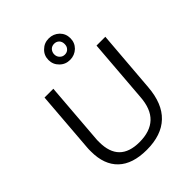

<svg xmlns="http://www.w3.org/2000/svg" viewBox="-266 -1112 1264 1264"><g transform="rotate(-45 365.5 -480.0)"><path d="M352 8Q220 8 152 -57Q84 -122 84 -244Q84 -256 84 -265Q84 -274 85 -281L119 -712H201L167 -282Q166 -277 166 -269Q166 -261 166 -250Q166 -62 354 -62Q453 -62 507 -113Q561 -164 568 -270L603 -712H685L650 -278Q639 -135 564 -64Q489 8 352 8ZM414 -768Q371 -768 342 -797Q312 -826 312 -868Q312 -911 342 -939Q371 -968 414 -968Q456 -968 487 -939Q516 -910 516 -868Q516 -826 487 -797Q456 -768 414 -768ZM414 -817Q436 -817 449 -832Q462 -845 462 -868Q462 -890 449 -904Q435 -918 414 -918Q393 -918 379 -904Q365 -888 365 -868Q365 -846 379 -832Q393 -817 414 -817Z"/></g></svg>

Font: PRinguin Sans
Style: Italic
Weight: 400
Designer: Vernon Adams
Foundry: Vernon Adams
Version: ""